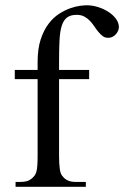

<svg xmlns="http://www.w3.org/2000/svg" viewBox="-20 -715 475 735"><path d="M435.1 -610.8Q435.1 -604.5 432.1 -597.4Q429.2 -590.3 423.8 -584.2Q418.5 -578.1 411.1 -574.2Q403.8 -570.3 395.5 -570.3Q382.8 -569.8 373.8 -576.4Q364.7 -583 356.7 -592.8Q348.6 -602.5 341.1 -614Q333.5 -625.5 324.2 -635.3Q314.9 -645 302.7 -651.6Q290.5 -658.2 273.4 -658.2Q250 -658.2 236.6 -647.9Q223.1 -637.7 216.3 -616Q209.5 -594.2 207.8 -560.5Q206.1 -526.9 206.1 -479.5V-447.3H321.3V-412.1H206.1V-118.7Q206.1 -87.4 209 -67.4Q211.9 -47.4 220.2 -39.6Q236.3 -18.6 268.6 -18.6H308.6V0H39.6V-18.6H59.6Q71.3 -18.6 82 -21.2Q92.8 -23.9 104 -33.7Q109.9 -39.1 113.8 -44.9Q117.7 -50.8 119.9 -60.1Q122.1 -69.3 123 -83.3Q124 -97.2 124 -118.7V-412.1H36.6V-447.3H124V-477.5Q124 -528.3 135.7 -564Q147.5 -599.6 165.8 -623.8Q184.1 -647.9 206.3 -662.1Q228.5 -676.3 249.5 -683.6Q270.5 -690.9 287.4 -692.9Q304.2 -694.8 312 -694.8Q333.5 -694.8 355.2 -688Q377 -681.2 394.8 -669.7Q412.6 -658.2 423.8 -643.1Q435.1 -627.9 435.1 -610.8Z"/></svg>

Font: Doulos SIL Cyr
Style: Regular
Weight: 400
Designer: Walt Agee, Victor Gaultney, Peter Martin, Debbi Hosken, Becca Hirsbrunner
Foundry: SIL International
Version: Version 5.000